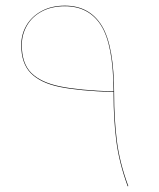

<svg xmlns="http://www.w3.org/2000/svg" viewBox="-20 -658 563 678"><path d="M433 -1 431 0Q400 -85 390.5 -162Q381 -239 381 -325V-333Q259 -337 191 -351Q123 -365 89 -399.5Q55 -434 55 -499Q55 -537 73.5 -568.5Q92 -600 127 -619Q162 -638 209 -638Q296 -638 339.5 -567Q383 -496 383 -325Q383 -239 392.5 -162Q402 -85 433 -1ZM381 -335Q380 -500 337 -568Q294 -636 209 -636Q162 -636 127.5 -617.5Q93 -599 75 -567.5Q57 -536 57 -499Q57 -434 90.5 -400.5Q124 -367 192 -353Q260 -339 381 -335Z"/></svg>

Font: FiraGO Two
Style: Regular
Weight: 100
Designer: bBox Type
Foundry: bBox Type GmbH
Version: Version 1.001